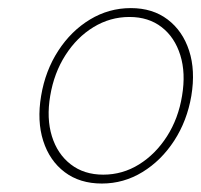

<svg xmlns="http://www.w3.org/2000/svg" viewBox="-20 -755 487 465"><path d="M226.6 -310.5Q173.3 -310.5 136.7 -338.1Q100.1 -365.7 84.7 -413.8Q69.3 -461.9 79.6 -522.9Q89.8 -584 121.1 -632.1Q152.3 -680.2 198 -707.8Q243.7 -735.4 296.9 -735.4Q349.6 -735.4 386 -707.8Q422.4 -680.2 438 -632.3Q453.6 -584.5 443.4 -522.9Q433.1 -462.4 401.9 -414.3Q370.6 -366.2 325.2 -338.4Q279.8 -310.5 226.6 -310.5ZM230 -332Q276.9 -332 316.9 -356.9Q356.9 -381.8 384.5 -425Q412.1 -468.3 420.9 -522.9Q430.2 -578.1 416.7 -621.3Q403.3 -664.6 371.6 -689.2Q339.8 -713.9 293.5 -713.9Q246.6 -713.9 206.3 -689.2Q166 -664.6 138.4 -621.3Q110.8 -578.1 101.6 -522.9Q92.3 -468.3 105.7 -425Q119.1 -381.8 151.4 -356.9Q183.6 -332 230 -332Z"/></svg>

Font: Inter 24pt Thin
Style: Italic
Weight: 250
Italic angle: -9.3988°
Version: Version 4.001;git-66647c0bb